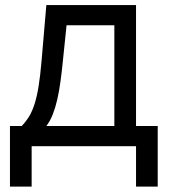

<svg xmlns="http://www.w3.org/2000/svg" viewBox="-20 -565 664 742"><path d="M18.5 -78.1H63.9Q80.6 -95.5 92.7 -115.4Q104.8 -135.3 113.8 -163.9Q122.9 -192.5 129.3 -232.4Q135.7 -272.4 140.6 -329.5L159.1 -545.5H505.7V-78.1H589.5V156.2H505.7V0H102.3V156.2H18.5ZM421.9 -78.1V-467.3H237.2L223 -329.5Q218.8 -286.9 213.6 -249.3Q208.5 -211.6 201.2 -180Q193.9 -148.4 183.8 -122.7Q173.7 -96.9 159.1 -78.1Z"/></svg>

Font: Fast_Sans
Style: Regular
Weight: 400
Designer: Rasmus Andersson
Foundry: rsms
Version: Version 3.018;git-588b23468